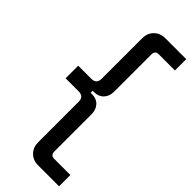

<svg xmlns="http://www.w3.org/2000/svg" viewBox="-316 -784 1057 1057"><g transform="rotate(45 212.5 -255.0)"><path d="M257 240Q217 240 192 214.5Q167 189 167 150V-166Q167 -206 126 -206H25V-304H126Q167 -304 167 -344V-660Q167 -699 192 -724.5Q217 -750 257 -750H420V-662H293Q266 -662 266 -632V-343Q266 -308 245.5 -285.5Q225 -263 190 -263H179V-247H190Q225 -247 245.5 -224.5Q266 -202 266 -167V122Q266 152 293 152H420V240Z"/></g></svg>

Font: Space Grotesk Frontify Medium
Style: Regular
Weight: 500
Designer: Florian Karsten
Version: Version 2.000